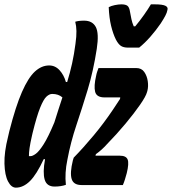

<svg xmlns="http://www.w3.org/2000/svg" viewBox="-39 -851 791 883"><path d="M601 -632H550Q529 -632 517 -640Q505 -648 494 -669Q481 -695 472 -732Q463 -769 461 -818Q472 -824 489 -827.5Q506 -831 519 -831Q539 -831 547.5 -824Q556 -817 559 -796Q562 -779 565.5 -762.5Q569 -746 576 -730H583Q603 -754 622.5 -781.5Q642 -809 655 -831H673Q708 -831 721.5 -824.5Q735 -818 731 -805Q729 -793 721 -778Q713 -763 700 -743Q678 -711 652.5 -682Q627 -653 601 -632ZM187 -550Q215 -550 235 -528Q255 -506 264 -474H270Q283 -516 292.5 -559Q302 -602 308 -649Q313 -684 312.5 -708Q312 -732 307 -751Q322 -756 348 -756Q386 -756 401.5 -727Q417 -698 406 -626Q390 -523 364 -437.5Q338 -352 312 -274.5Q286 -197 271 -117Q258 -55 264 -1Q253 3 239.5 5Q226 7 212 7Q176 7 166.5 -25Q157 -57 168 -118V-119H162Q129 -48 98.5 -18Q68 12 34 12Q13 12 -2 -16.5Q-17 -45 -18.5 -98Q-20 -151 -2 -222L4 -248Q33 -362 62 -428Q91 -494 121.5 -522Q152 -550 187 -550ZM414 -538H588Q612 -538 624.5 -520Q637 -502 640.5 -478Q644 -454 639 -434L637 -427Q632 -408 605 -369Q578 -330 538 -282Q498 -234 453 -188Q429 -161 402 -142L400 -135H512Q541 -135 548 -117.5Q555 -100 544 -55Q540 -40 535.5 -25.5Q531 -11 526 0H336Q299 0 290.5 -28Q282 -56 296 -113L300 -126Q345 -172 392 -228.5Q439 -285 480 -346Q488 -359 496.5 -371Q505 -383 513 -396L514 -403H442Q405 -403 398.5 -429Q392 -455 403 -502Q405 -513 408 -521.5Q411 -530 414 -538ZM94 -133H102Q111 -133 126 -144Q141 -155 162 -188Q183 -221 211 -288Q220 -318 229.5 -346.5Q239 -375 248 -403Q230 -419 201 -419Q188 -419 174.5 -406.5Q161 -394 145.5 -355.5Q130 -317 111 -240L108 -227Q100 -192 97 -170.5Q94 -149 94 -133Z"/></svg>

Font: Recursive Mn Csl St
Style: Bold Italic
Weight: 700
Italic angle: -15°
Monospace: yes
Version: Version 1.079;hotconv 1.0.112;makeotfexe 2.5.65598; ttfautoh